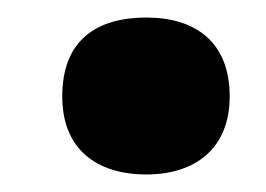

<svg xmlns="http://www.w3.org/2000/svg" viewBox="-20 -707 303 219"><path d="M51 -597C51 -537 90 -508 147 -508C202 -508 242 -537 242 -597C242 -659 203 -687 147 -687C90 -687 51 -661 51 -597Z"/></svg>

Font: Noto Sans Khmer UI ExtraCondensed ExtraBold
Style: Regular
Weight: 800
Width: 2
Designer: Danh Hong and the Monotype Design Team
Foundry: Monotype Imaging Inc.
Version: Version 2.002